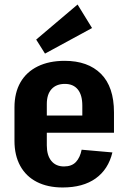

<svg xmlns="http://www.w3.org/2000/svg" viewBox="-20 -819 568 849"><path d="M257 10Q191 10 143 -14.5Q95 -39 69.5 -85.5Q44 -132 44 -196V-344Q44 -409 70.5 -455Q97 -501 147 -525.5Q197 -550 266 -550Q369 -550 426.5 -492.5Q484 -435 484 -322V-232H161V-308H371L344 -273V-352Q344 -399 324 -423.5Q304 -448 267 -448Q229 -448 208 -425Q187 -402 187 -359V-176Q187 -132 207 -107.5Q227 -83 263 -83Q297 -83 315.5 -102.5Q334 -122 341 -157L477 -145Q459 -70 403 -30Q347 10 257 10ZM387 -695 179 -582 140 -644 323 -799Z"/></svg>

Font: Pathway Extreme Condensed
Style: Bold
Weight: 700
Width: 3
Version: Version 1.001;gftools[0.9.26]